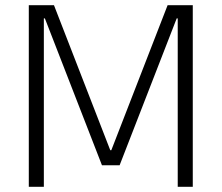

<svg xmlns="http://www.w3.org/2000/svg" viewBox="-20 -720 854 740"><path d="M91 -700H188L405 -141H409L626 -700H723V0H665V-649H661L441 -83H373L153 -649H149V0H91Z"/></svg>

Font: Pathway Extreme 8pt Thin 12pt Thin
Style: Regular
Weight: 250
Version: Version 1.001;gftools[0.9.26]